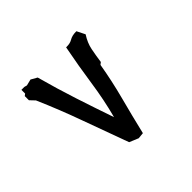

<svg xmlns="http://www.w3.org/2000/svg" viewBox="-117 -594 733 733"><g transform="rotate(-45 250.0 -227.5)"><path d="M57.1 -399.4V-419.9L64.9 -425.8V-445.8H80.6L91.8 -442.9L117.2 -449.2L142.1 -435.1Q164.6 -352.1 189.7 -275.4Q214.8 -198.7 241.2 -122.1Q260.7 -195.3 272.2 -274.9Q283.7 -354.5 300.3 -439.9H304.7Q321.8 -439.9 333.5 -446.8Q348.1 -455.6 368.2 -455.6H371.6L388.2 -422.4Q370.1 -394.5 364.5 -366.2Q358.9 -337.9 354.5 -306.6L345.7 -299.8Q333 -224.6 313.7 -151.6Q294.4 -78.6 275.9 -1L251 1.5L214.4 -13.7Q180.7 -104.5 147.5 -197Q114.3 -289.6 75.7 -377.9L57.1 -397.5Z"/></g></svg>

Font: Bakudai
Style: Medium
Weight: 500
Version: Version 1.48